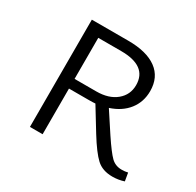

<svg xmlns="http://www.w3.org/2000/svg" viewBox="-111 -589 737 721"><g transform="rotate(30 257.5 -229.0)"><path d="M499 -36 505 -1Q481 7 455 7Q412 7 386 -17Q360 -41 323 -101L263 -199Q253 -198 234 -198H149V0H94V-465H252Q332 -465 375 -433.5Q418 -402 418 -342Q418 -295 391 -260.5Q364 -226 315 -210L372 -123Q408 -69 426.5 -51Q445 -33 472 -33Q487 -33 499 -36ZM149 -240H243Q297 -240 329 -266.5Q361 -293 361 -335Q361 -418 248 -418H149Z"/></g></svg>

Font: EauTestSC Semilight
Style: Regular
Weight: 300
Designer: Christian Thalmann (Catharsis Fonts)
Version: Version 0.001;PS 000.001;hotconv 1.0.88;makeotf.lib2.5.64775